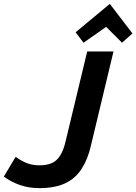

<svg xmlns="http://www.w3.org/2000/svg" viewBox="-56 -959 705 993"><path d="M147 14Q93 14 46 -2.5Q-1 -19 -36 -46L25 -148Q47 -131 77.5 -117.5Q108 -104 148 -104Q186 -104 212 -115.5Q238 -127 255.5 -155Q273 -183 284 -231L395 -693H531L414 -205Q398 -135 366 -85.5Q334 -36 281 -11Q228 14 147 14ZM376 -738 335 -792 512 -939 629 -786 575 -738 493 -820Z"/></svg>

Font: Ubuntu Sans
Style: Bold Italic
Weight: 700
Italic angle: -13.5°
Designer: Dalton Maag Ltd
Foundry: Dalton Maag Ltd
Version: Version 1.006